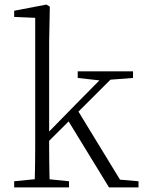

<svg xmlns="http://www.w3.org/2000/svg" viewBox="-20 -820 630 840"><path d="M42 0V-27L153 -38H173L282 -27V0ZM131 0Q132 -21 132.5 -49Q133 -77 133.5 -108Q134 -139 134 -169.5Q134 -200 134 -226V-742L42 -746V-773L183 -800L198 -791L195 -637V-227Q195 -201 195 -170Q195 -139 195.5 -108Q196 -77 196.5 -49Q197 -21 198 0ZM166 -175V-218H169L311 -363L454 -508H500ZM457 0 274 -299 317 -342 505 -34 586 -27V0ZM320 -479V-508H562V-479L445 -470L427 -467Z"/></svg>

Font: Noto Serif TC ExtraLight ExtraLight
Style: Regular
Weight: 250
Version: Version 2.003-H1;hotconv 1.1.1;makeotfexe 2.6.0